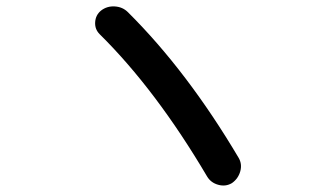

<svg xmlns="http://www.w3.org/2000/svg" viewBox="-20 -664 1040 597"><path d="M624 -115.2Q464.8 -384.8 290 -557.6Q274.4 -573.2 275.9 -595.2Q277.3 -617.2 293.9 -630.9Q312.5 -645.5 336.9 -644Q361.3 -642.6 377.9 -626Q562.5 -442.4 721.7 -173.8Q733.4 -154.3 727.1 -131.3Q720.7 -108.4 701.2 -94.7Q681.6 -83 658.7 -89.4Q635.7 -95.7 624 -115.2Z"/></svg>

Font: Rounded-X Mgen+ 1m medium
Style: Regular
Weight: 500
Designer: [Source Han Sans]
Ryoko NISHIZUKA  (kana & ideographs); Paul D. Hunt (Latin, Greek & Cyrillic); Wenlong ZHANG  (bopomofo
Version: Version 1.059.20150602